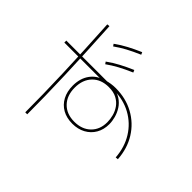

<svg xmlns="http://www.w3.org/2000/svg" viewBox="-186 -1076 1372 1372"><g transform="rotate(-45 500.0 -390.0)"><path d="M807 -320Q782 -378 758.5 -421.5Q735 -465 707 -504L723 -515Q754 -472 778 -426.5Q802 -381 825 -328ZM937 -370Q912 -428 888.5 -471.5Q865 -515 837 -554L853 -565Q884 -522 908 -476.5Q932 -431 955 -378ZM289 20Q387 13 461.5 -33.5Q536 -80 578 -156.5Q620 -233 620 -330V-353L629 -348Q625 -301 604 -269Q583 -237 552.5 -217.5Q522 -198 488.5 -189Q455 -180 425 -180Q370 -180 328.5 -204Q287 -228 263.5 -271Q240 -314 240 -370Q240 -428 264 -470.5Q288 -513 332 -536.5Q376 -560 435 -560Q509 -560 559 -523.5Q609 -487 624 -423H610V-820H630V-390L626 -422Q633 -400 636.5 -376.5Q640 -353 640 -330Q640 -228 595.5 -146.5Q551 -65 472.5 -16Q394 33 291 40ZM425 -200Q455 -200 487.5 -208.5Q520 -217 548 -237Q576 -257 593 -289.5Q610 -322 610 -370Q610 -448 562.5 -494Q515 -540 435 -540Q355 -540 307.5 -494Q260 -448 260 -370Q260 -293 305 -246.5Q350 -200 425 -200ZM60 -665Q232 -665 447 -672.5Q662 -680 919 -695L921 -675Q662 -660 447 -652.5Q232 -645 60 -645Z"/></g></svg>

Font: M PLUS 2 Thin
Style: Regular
Weight: 100
Designer: Coji Morishita
Foundry: UNDERFOREST DESIGN
Version: Version 1.001